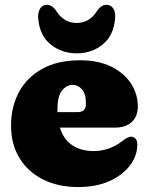

<svg xmlns="http://www.w3.org/2000/svg" viewBox="-20 -740 600 774"><path d="M535.5 -311Q535.5 -270 510.8 -247.8Q486 -225.5 441.5 -225.5H221.5Q236.5 -177.5 271.8 -154.2Q307 -131 357.5 -131Q388 -131 417.5 -141Q447 -151 471 -170Q496.5 -190 509 -189Q518 -188.5 525.8 -181.5Q533.5 -174.5 533.5 -157Q533.5 -112.5 504.2 -73.5Q475 -34.5 421.8 -10.2Q368.5 14 295.5 14Q213.5 14 152.5 -17Q91.5 -48 58 -103.8Q24.5 -159.5 24.5 -233Q24.5 -309.5 56.5 -369Q88.5 -428.5 150.8 -462.8Q213 -497 303.5 -497Q376 -497 428 -471.5Q480 -446 507.8 -403.8Q535.5 -361.5 535.5 -311ZM211.5 -298.5Q211.5 -293 211.5 -288H292.5Q326.5 -288 326.5 -321.5Q326.5 -362 310.2 -380Q294 -398 273.5 -398Q248.5 -398 230 -375Q211.5 -352 211.5 -298.5ZM289 -647.5Q339 -647.5 368.5 -692Q386.5 -720.5 408.5 -720.5Q427.5 -720.5 437 -705.2Q446.5 -690 444 -665Q438 -596.5 394 -560.8Q350 -525 289 -525Q228.5 -525 184.2 -560.8Q140 -596.5 134 -665Q132 -690 141.5 -705.2Q151 -720.5 169.5 -720.5Q191.5 -720.5 209.5 -692Q239 -647.5 289 -647.5Z"/></svg>

Font: Fraunces 9pt SuperSoft Black
Style: Regular
Weight: 900
Version: Version 1.000;[b76b70a41]